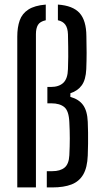

<svg xmlns="http://www.w3.org/2000/svg" viewBox="-20 -819 452 839"><path d="M55.5 0V-659Q55.5 -699.5 66 -729.5Q76.5 -759.5 103.8 -777.2Q131 -795 180 -799V-730.5Q154.5 -725 145.8 -710Q137 -695 137 -670V0ZM184.5 0V-71H208.5Q243 -71 262 -86.5Q281 -102 283 -140.5Q285 -180.5 285 -214Q285 -247.5 283 -284.5Q281 -334.5 261 -351Q241 -367.5 204.5 -367.5H187V-439H202Q237.5 -439 256.8 -457.2Q276 -475.5 277 -517.5Q278 -549.5 278.2 -571Q278.5 -592.5 278 -614.2Q277.5 -636 277 -669Q276 -697 265.2 -711.5Q254.5 -726 233 -730.5V-799Q298.5 -794.5 327.8 -762Q357 -729.5 357.5 -661Q358.5 -621.5 358.5 -588.5Q358.5 -555.5 357 -517Q355 -471 337.5 -446.5Q320 -422 287.5 -411.5V-395.5Q324.5 -385.5 343 -360Q361.5 -334.5 363.5 -286.5Q364.5 -265 364.8 -240.2Q365 -215.5 364.8 -190.2Q364.5 -165 363.5 -139.5Q361.5 -87 343.8 -56.5Q326 -26 292.5 -13Q259 0 208.5 0Z"/></svg>

Font: Big Shoulders Stencil Text Thin
Style: Regular
Weight: 400
Version: Version 2.001